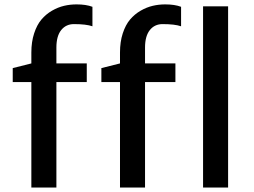

<svg xmlns="http://www.w3.org/2000/svg" viewBox="-20 -841 1138 861"><path d="M890.6 0V-812.5H1002.9V0ZM120.6 0V-473.1H37.1V-535.6L120.6 -556.6V-605.5Q120.6 -653.3 133.1 -691.4Q145.5 -729.5 165.8 -753.4Q186 -777.3 213.1 -793Q240.2 -808.6 267.3 -814.9Q294.4 -821.3 323.2 -821.3Q366.2 -821.3 394.5 -810.5V-723.1Q366.7 -732.9 311.5 -732.9Q275.9 -732.9 254.4 -706.1Q232.9 -679.2 232.9 -627.9V-556.6H369.1V-473.1H232.9V0ZM518.1 0V-473.1H434.6V-535.6L518.1 -556.6V-605.5Q518.1 -653.3 530.5 -691.4Q543 -729.5 563.2 -753.4Q583.5 -777.3 610.6 -793Q637.7 -808.6 664.8 -814.9Q691.9 -821.3 720.7 -821.3Q763.7 -821.3 792 -810.5V-723.1Q764.2 -732.9 709 -732.9Q673.3 -732.9 651.9 -706.1Q630.4 -679.2 630.4 -627.9V-556.6H766.6V-473.1H630.4V0Z"/></svg>

Font: HaufeMerriweatherSans
Style: Regular
Weight: 400
Designer: Eben Sorkin ( eben@eyebytes.com )
Foundry: Eben Sorkin
Version: Version 1.56